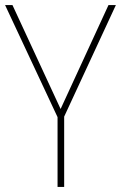

<svg xmlns="http://www.w3.org/2000/svg" viewBox="-20 -734 475 754"><path d="M218 -306 406 -714H435L232 -276V0H206V-274L0 -714H29Z"/></svg>

Font: Noto Sans Khmer SemiCondensed Thin
Style: Regular
Weight: 250
Width: 4
Designer: Danh Hong and the Monotype Design Team
Foundry: Monotype Imaging Inc.
Version: Version 2.004